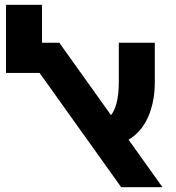

<svg xmlns="http://www.w3.org/2000/svg" viewBox="-20 -780 732 800"><path d="M485 0 55 -602H227L657 0ZM5 -476V-602H193V-476ZM5 -512V-760H155V-512ZM420 -175 370 -267Q408 -267 431 -287.5Q454 -308 464.5 -346Q475 -384 475 -436V-602H625V-436Q625 -365 602.5 -305.5Q580 -246 534.5 -210.5Q489 -175 420 -175Z"/></svg>

Font: Noto Sans
Style: Bold
Weight: 700
Designer: Monotype Design Team
Foundry: Monotype Imaging Inc.
Version: Version 2.000;GOOG;noto-source:20170915:90ef993387c0; ttfaut